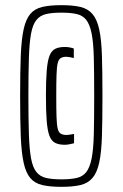

<svg xmlns="http://www.w3.org/2000/svg" viewBox="-20 -716 476 744"><path d="M218 8Q173 8 143.5 1Q114 -6 97 -26.5Q80 -47 71.5 -86Q63 -125 60.5 -188Q58 -251 58 -344Q58 -437 60.5 -500Q63 -563 71.5 -602Q80 -641 97 -661.5Q114 -682 143.5 -689Q173 -696 218 -696Q263 -696 292 -689Q321 -682 338.5 -661.5Q356 -641 364.5 -602Q373 -563 375 -500Q377 -437 377 -344Q377 -251 375 -188Q373 -125 364.5 -86Q356 -47 338.5 -26.5Q321 -6 292 1Q263 8 218 8ZM231 -155Q208 -155 193.5 -162.5Q179 -170 171.5 -190Q164 -210 161 -247Q158 -284 158 -345Q158 -404 161 -441.5Q164 -479 171.5 -499Q179 -519 193.5 -526.5Q208 -534 231 -534Q242 -534 251.5 -532Q261 -530 266 -528V-491Q259 -493 250.5 -494.5Q242 -496 237 -496Q224 -496 215.5 -491Q207 -486 203.5 -471Q200 -456 199 -425.5Q198 -395 198 -345Q198 -293 199 -263Q200 -233 203.5 -218Q207 -203 215.5 -198Q224 -193 237 -193Q244 -193 252 -194.5Q260 -196 267 -197V-161Q259 -159 249.5 -157Q240 -155 231 -155ZM218 -21Q254 -21 277.5 -26.5Q301 -32 314.5 -49.5Q328 -67 335 -101.5Q342 -136 343.5 -195Q345 -254 345 -344Q345 -434 343.5 -493Q342 -552 335 -586.5Q328 -621 314.5 -638.5Q301 -656 277.5 -661.5Q254 -667 218 -667Q182 -667 158.5 -661.5Q135 -656 121 -638.5Q107 -621 100.5 -586.5Q94 -552 92 -493Q90 -434 90 -344Q90 -254 92 -195Q94 -136 100.5 -101.5Q107 -67 121 -49.5Q135 -32 158.5 -26.5Q182 -21 218 -21Z"/></svg>

Font: Saira UltraCondensed
Style: Regular
Weight: 400
Width: 1
Designer: Hector Gatti with collaboration of the Omnibus-Type team
Foundry: Omnibus-Type
Version: Version 1.101